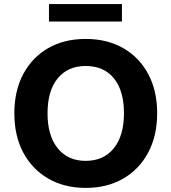

<svg xmlns="http://www.w3.org/2000/svg" viewBox="-20 -906 836 937"><path d="M398 11Q294 11 215.5 -34.5Q137 -80 93.5 -161.5Q50 -243 50 -353Q50 -463 93.5 -544.5Q137 -626 215 -671Q293 -716 398 -716Q503 -716 581.5 -671Q660 -626 703.5 -544.5Q747 -463 747 -354Q747 -244 703.5 -162Q660 -80 581.5 -34.5Q503 11 398 11ZM398 -121Q486 -121 535.5 -182.5Q585 -244 585 -353Q585 -463 536 -523.5Q487 -584 398 -584Q311 -584 261.5 -523.5Q212 -463 212 -353Q212 -244 261.5 -182.5Q311 -121 398 -121ZM219 -801V-886H575V-801Z"/></svg>

Font: Nunito Sans ExtraBold
Style: Regular
Weight: 800
Designer: Vernon Adams
Foundry: Vernon Adams
Version: Version 3.101; ttfautohint (v1.8.4.7-5d5b);gftools[0.9.27]